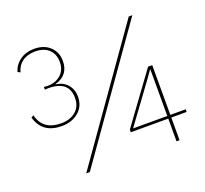

<svg xmlns="http://www.w3.org/2000/svg" viewBox="-117 -810 1021 954"><g transform="rotate(-20 393.5 -333.0)"><path d="M152 -670Q205 -670 236 -640.5Q267 -611 267 -565Q267 -490 194 -469V-467Q232 -463 254.5 -436.5Q277 -410 277 -373Q277 -322 241.5 -292Q206 -262 152 -262Q50 -262 24 -353L37 -361Q57 -276 154 -276Q202 -276 231.5 -301.5Q261 -327 261 -372Q261 -462 152 -462Q142 -462 134 -461V-475Q143 -474 154 -474Q196 -474 223.5 -498.5Q251 -523 251 -565Q251 -607 225 -631.5Q199 -656 153 -656Q112 -656 85 -636.5Q58 -617 50 -583L36 -590Q47 -626 78 -648Q109 -670 152 -670ZM185 0 650 -660H669L204 0ZM758 -130V-116H677V4H661V-116H463V-130L655 -393H677V-130ZM480 -130H661V-335V-377H660L628 -332Z"/></g></svg>

Font: Elaine Sans Thin
Style: Regular
Weight: 250
Designer: Wei Huang
Foundry: Wei Huang
Version: Version 2.001;December 24, 2019;FontCreator 12.0.0.2547 64-b